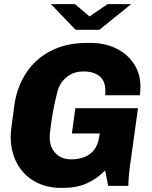

<svg xmlns="http://www.w3.org/2000/svg" viewBox="-20 -905 739 935"><path d="M664 -482Q664 -468 663 -458Q662 -448 661 -441H492Q493 -447 493 -464Q493 -511 464.5 -534Q436 -557 387 -557Q340 -557 307 -531.5Q274 -506 261 -464Q242 -391 232 -324.5Q222 -258 222 -237Q222 -188 251 -158.5Q280 -129 327 -129Q383 -129 418.5 -155.5Q454 -182 463 -238L466 -255H330L347 -378H652L619 -140Q605 -51 605 0H507L492 -75Q452 -34 402.5 -12Q353 10 286 10H278Q205 10 149 -21.5Q93 -53 62.5 -110Q32 -167 32 -241Q32 -260 38 -304.5Q44 -349 46 -362Q48 -384 50 -394Q63 -483 108.5 -551.5Q154 -620 229 -658Q304 -696 402 -696H423Q490 -696 545 -669.5Q600 -643 632 -594.5Q664 -546 664 -482ZM416 -825 504 -885H619L464 -760H348L228 -885H345Z"/></svg>

Font: Chivo ExtraBold Italic
Style: Regular
Weight: 800
Italic angle: -8.05°
Designer: Hector Gatti
Foundry: Omnibus-Type
Version: Version 1.007